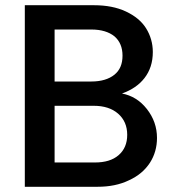

<svg xmlns="http://www.w3.org/2000/svg" viewBox="-20 -715 670 735"><path d="M447 -357C447 -357 447 -357 447 -357C483 -370 512 -389 533 -416C554 -443 565 -476 565 -516C565 -516 565 -516 565 -516C565 -549 556 -580 539 -607C522 -634 496 -655 462 -671C428 -687 387 -695 340 -695C340 -695 75 -695 75 -695C75 -695 75 0 75 0C75 0 353 0 353 0C353 0 353 0 353 0C399 0 439 -8 474 -25C509 -41 535 -63 554 -92C572 -120 581 -152 581 -187C581 -187 581 -187 581 -187C581 -228 568 -265 542 -298C516 -331 484 -350 447 -357ZM189 -602C189 -602 330 -602 330 -602C330 -602 330 -602 330 -602C367 -602 397 -593 418 -576C439 -558 449 -533 449 -502C449 -502 449 -502 449 -502C449 -470 439 -446 418 -429C397 -412 367 -403 330 -403C330 -403 189 -403 189 -403C189 -403 189 -602 189 -602ZM343 -93C343 -93 189 -93 189 -93C189 -93 189 -310 189 -310C189 -310 339 -310 339 -310C339 -310 339 -310 339 -310C378 -310 409 -300 432 -280C455 -260 467 -233 467 -199C467 -199 467 -199 467 -199C467 -166 456 -140 434 -121C412 -102 382 -93 343 -93Z"/></svg>

Font: Girnar Poppins
Style: Medium
Weight: 500
Designer: Ninad Kale (Devanagari), Jonny Pinhorn (Latin)
Foundry: Indian Type Foundry
Version: ""